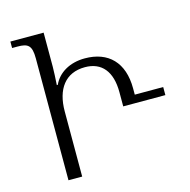

<svg xmlns="http://www.w3.org/2000/svg" viewBox="-105 -817 911 920"><g transform="rotate(-15 350.5 -357.0)"><path d="M123 0H191V-323C191 -433 241 -503 339 -503C422 -503 468 -447 468 -345V-274H677V-314H536V-345C536 -474 466 -544 349 -544C274 -544 216 -509 192 -455H187C189 -490 191 -520 191 -545V-714H26V-682H53C104 -682 123 -670 123 -605Z"/></g></svg>

Font: Noto Serif Georgian Light
Style: Regular
Weight: 300
Designer: Monotype Design Team, Akaki Razmadze
Foundry: Google LLC
Version: Version 2.003